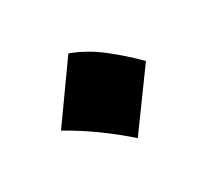

<svg xmlns="http://www.w3.org/2000/svg" viewBox="-66 -308 465 432"><g transform="rotate(-30 166.5 -92.5)"><path d="M146 -214.4Q187 -199.2 222.7 -171.1Q258.3 -143.1 288.6 -112.3L186 28.8Q155.8 2 120.6 -23.7Q85.4 -49.3 44.9 -72.3Z"/></g></svg>

Font: Pinar DS4-ExtraBold
Style: Regular
Weight: 800
Designer: Amin Abedi
Version: Version 2.000